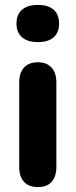

<svg xmlns="http://www.w3.org/2000/svg" viewBox="-20 -752 308 780"><path d="M134 8Q97 8 77.5 -13.5Q58 -35 58 -74V-416Q58 -456 77.5 -477.5Q97 -499 134 -499Q170 -499 189.5 -477.5Q209 -456 209 -416V-74Q209 -35 190 -13.5Q171 8 134 8ZM134 -581Q92 -581 69.5 -600.5Q47 -620 47 -656Q47 -693 69.5 -712.5Q92 -732 134 -732Q176 -732 198 -712.5Q220 -693 220 -656Q220 -620 198 -600.5Q176 -581 134 -581Z"/></svg>

Font: Nunito ExtraLight ExtraBold
Style: Regular
Weight: 800
Version: Version 3.602